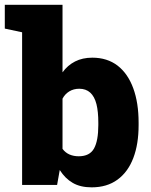

<svg xmlns="http://www.w3.org/2000/svg" viewBox="-33 -782 640 812"><path d="M354.5 10.3Q307.1 10.3 274.7 -8.5Q242.2 -27.3 219.7 -63L208.5 0H60.5V-645.5L-12.7 -661.1V-761.7H231.4V-476.1Q252.9 -505.9 284.4 -522Q315.9 -538.1 357.4 -538.1Q420.4 -538.1 464.4 -504.4Q507.8 -470.7 530.5 -408.9Q553.2 -347.2 553.2 -263.2V-252.9Q553.2 -172.4 530.8 -113.8Q508.3 -54.7 463.9 -22.2Q419.4 10.3 354.5 10.3ZM299.8 -121.1Q346.2 -121.1 364.5 -153.8Q382.8 -186.5 382.8 -252.9V-263.2Q382.8 -310.1 375 -341.3Q358.4 -406.7 302.2 -406.7Q278.3 -406.7 260 -395.5Q241.7 -384.3 231.4 -364.7V-152.3Q244.1 -135.7 261.5 -128.4Q278.8 -121.1 299.8 -121.1Z"/></svg>

Font: Suwannaphum Black
Style: Regular
Weight: 900
Designer: Danh Hong
Version: Version 8.002; ttfautohint (v1.8.3)